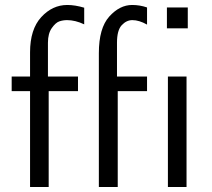

<svg xmlns="http://www.w3.org/2000/svg" viewBox="-20 -753 854 773"><path d="M27 -386V-445H101V-542Q101 -635 146 -684Q191 -733 251 -733Q282 -733 319 -722V-655Q283 -672 250 -672Q234 -672 219 -667Q204 -662 188.5 -640Q173 -618 173 -581V-445H294V-386H176V0H101V-386ZM378 0V-539Q378 -640 420 -686.5Q462 -733 512 -733Q543 -733 572 -723V-654Q540 -672 513 -672Q489 -672 470 -651.5Q451 -631 451 -581V-445H572V-386H454V0ZM652 -639V-723H736V-639ZM656 0V-445H731V0Z"/></svg>

Font: CMU Sans Serif
Style: Medium
Weight: 500
Version: Version 0.7.0